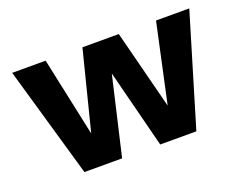

<svg xmlns="http://www.w3.org/2000/svg" viewBox="-85 -657 1027 814"><g transform="rotate(-20 428.0 -250.0)"><path d="M28 -500H179L255 -144L345 -500H509L600 -144L677 -500H827L677 0H514L424 -353L342 0H172Z"/></g></svg>

Font: Overused Grotesk
Style: Bold
Weight: 700
Version: Version 0.003